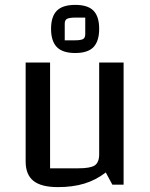

<svg xmlns="http://www.w3.org/2000/svg" viewBox="-20 -756 616 786"><path d="M85 0ZM486 0H440L413 -50Q373 -19 325.5 -4.5Q278 10 217 10Q149 10 117 -15.5Q85 -41 85 -95V-500H185V-67H301Q350 -67 368 -79Q386 -91 386 -125V-500H486ZM189 -638Q189 -688 212.5 -712Q236 -736 288 -736Q340 -736 363 -712Q386 -688 386 -638Q386 -588 363 -563.5Q340 -539 288 -539Q236 -539 212.5 -563.5Q189 -588 189 -638ZM287 -591Q309 -591 319 -595.5Q329 -600 329 -617V-684H290Q266 -684 255.5 -679.5Q245 -675 245 -659V-591Z"/></svg>

Font: Changa
Style: Regular
Weight: 400
Designer: Eduardo Rodriguez Tunni
Foundry: Eduardo Rodriguez Tunni
Version: Version 2.002; ttfautohint (v1.5.10-5e6f)